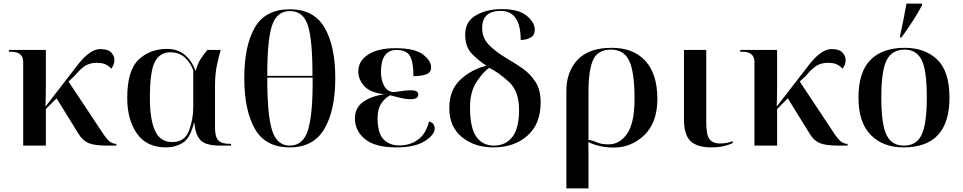

<svg xmlns="http://www.w3.org/2000/svg" viewBox="-20 -816 5396 1076"><path d="M110 0H237V-205L297 -265L420 -66Q443 -28 476.5 -14Q510 0 581 0H632V-10H628Q616 -10 601 -18.5Q586 -27 561 -62L364 -359L399 -392Q436 -436 462 -450Q488 -464 522 -464Q554 -464 573 -454.5Q592 -445 603 -431Q621 -451 621 -480Q621 -503 603 -522Q585 -541 542 -541Q488 -541 423 -462L235 -219Q236 -245 236.5 -280.5Q237 -316 237 -334V-536H30V-526H42Q110 -526 110 -469Z M910 10Q962 10 1004 -15.5Q1046 -41 1067 -128H1069Q1074 -66 1101.5 -33Q1129 0 1215 0H1275V-10H1264Q1221 -10 1203 -29.5Q1185 -49 1185 -101V-337Q1185 -401 1196 -452.5Q1207 -504 1217 -536H1142Q1122 -512 1105 -486Q1088 -460 1077 -420H1075Q1055 -476 1015 -509Q975 -542 917 -542Q820 -542 756.5 -481.5Q693 -421 693 -267Q693 -145 747.5 -67.5Q802 10 910 10ZM945 -20Q877 -20 848.5 -84Q820 -148 820 -266Q820 -420 849 -471.5Q878 -523 933 -523Q985 -523 1017 -492.5Q1049 -462 1063 -422V-217Q1063 -146 1039 -83Q1015 -20 945 -20Z M1604 10Q1737 10 1798 -94Q1859 -198 1859 -378Q1859 -558 1799 -661Q1739 -764 1605 -764Q1467 -764 1408 -661.5Q1349 -559 1349 -379Q1349 -199 1408 -94.5Q1467 10 1604 10ZM1478 -391Q1477 -586 1503.5 -670Q1530 -754 1605 -754Q1681 -754 1706.5 -670Q1732 -586 1731 -391ZM1604 0Q1530 0 1503.5 -90Q1477 -180 1478 -381H1732Q1734 -181 1707 -90.5Q1680 0 1604 0Z M2201 10Q2306 10 2361 -25.5Q2416 -61 2416 -95Q2416 -127 2384 -135Q2368 -67 2323.5 -34Q2279 -1 2218 -1Q2162 -1 2129 -35.5Q2096 -70 2096 -155Q2096 -205 2117 -236.5Q2138 -268 2167 -282Q2201 -273 2228.5 -266.5Q2256 -260 2280 -260Q2324 -260 2324 -286Q2324 -310 2283 -310Q2254 -310 2226 -305Q2198 -300 2180 -300Q2146 -306 2130.5 -339Q2115 -372 2115 -412Q2115 -536 2202 -536Q2258 -536 2277.5 -502Q2297 -468 2297 -389Q2336 -389 2366 -398.5Q2396 -408 2396 -439Q2396 -476 2350 -511Q2304 -546 2196 -546Q2098 -546 2043 -510Q1988 -474 1988 -416Q1988 -372 2020 -335Q2052 -298 2130 -288V-287Q2059 -277 2014 -244Q1969 -211 1969 -152Q1969 -83 2025.5 -36.5Q2082 10 2201 10Z M2745 10Q2861 10 2935.5 -55.5Q3010 -121 3010 -242Q3010 -312 2981 -357Q2952 -402 2908.5 -432.5Q2865 -463 2821 -488Q2754 -528 2718 -566.5Q2682 -605 2682 -658Q2682 -755 2786 -755Q2898 -755 2898 -592Q2929 -592 2953 -605Q2977 -618 2977 -650Q2977 -690 2932 -727.5Q2887 -765 2792 -765Q2707 -765 2647 -730Q2587 -695 2587 -623Q2587 -553 2624.5 -514.5Q2662 -476 2706 -448Q2620 -426 2559 -368.5Q2498 -311 2498 -210Q2498 -105 2569 -47.5Q2640 10 2745 10ZM2748 0Q2685 0 2649.5 -49.5Q2614 -99 2614 -214Q2614 -304 2652.5 -360Q2691 -416 2722 -436Q2777 -408 2833 -356.5Q2889 -305 2889 -199Q2889 -98 2851.5 -49Q2814 0 2748 0Z M3154 240H3278V49Q3278 22 3277.5 4Q3277 -14 3277 -20Q3341 11 3420 11Q3518 11 3591 -59Q3664 -129 3664 -262Q3664 -401 3597 -474.5Q3530 -548 3408 -548Q3280 -548 3217 -481Q3154 -414 3154 -306ZM3391 -7Q3350 -7 3324 -18.5Q3298 -30 3278 -32V-304Q3278 -423 3304 -480.5Q3330 -538 3404 -538Q3477 -538 3506.5 -474.5Q3536 -411 3536 -263Q3536 -126 3494.5 -66.5Q3453 -7 3391 -7Z M3966 10Q4007 10 4037.5 2.5Q4068 -5 4086 -14V-25Q4053 -12 4016 -12Q3973 -12 3955.5 -37Q3938 -62 3938 -130V-536H3813V-150Q3813 -60 3850 -25Q3887 10 3966 10Z M4208 0H4335V-205L4395 -265L4518 -66Q4541 -28 4574.5 -14Q4608 0 4679 0H4730V-10H4726Q4714 -10 4699 -18.5Q4684 -27 4659 -62L4462 -359L4497 -392Q4534 -436 4560 -450Q4586 -464 4620 -464Q4652 -464 4671 -454.5Q4690 -445 4701 -431Q4719 -451 4719 -480Q4719 -503 4701 -522Q4683 -541 4640 -541Q4586 -541 4521 -462L4333 -219Q4334 -245 4334.5 -280.5Q4335 -316 4335 -334V-536H4128V-526H4140Q4208 -526 4208 -469Z M5044 10Q5301 10 5301 -269Q5301 -416 5232.5 -482Q5164 -548 5050 -548Q4925 -548 4858 -480Q4791 -412 4791 -269Q4791 -130 4859.5 -60Q4928 10 5044 10ZM5045 0Q4977 0 4948 -60Q4919 -120 4919 -269Q4919 -422 4949.5 -480Q4980 -538 5050 -538Q5114 -538 5144 -482Q5174 -426 5174 -269Q5174 -124 5145.5 -62Q5117 0 5045 0ZM5024 -606H5032Q5064 -650 5093 -694.5Q5122 -739 5147 -786V-796H5060Q5052 -752 5043 -705Q5034 -658 5024 -614Z"/></svg>

Font: Noto Serif Display Semi
Style: Regular
Weight: 600
Designer: Monotype Design Team
Foundry: Monotype Imaging Inc.
Version: Version 1.900